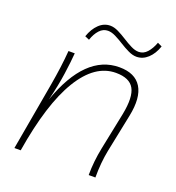

<svg xmlns="http://www.w3.org/2000/svg" viewBox="-123 -762 789 860"><g transform="rotate(20 272.0 -331.5)"><path d="M41 0 98 -323Q106 -369 111.5 -410.5Q117 -452 120 -491H150Q147 -451 138.5 -390.5Q130 -330 112 -258Q198 -501 360 -501Q435 -501 465 -452.5Q495 -404 476 -312L439 -131Q427 -71 427 0H395Q395 -32 398.5 -65.5Q402 -99 409 -133L445 -309Q462 -395 440.5 -433.5Q419 -472 354 -472Q254 -472 181.5 -352.5Q109 -233 71 0ZM414 -571Q396 -571 375 -581Q354 -591 333.5 -604Q313 -617 293 -627Q273 -637 256 -637Q233 -637 216 -618.5Q199 -600 189 -570L168 -579Q181 -617 204.5 -639.5Q228 -662 258 -662Q276 -662 296.5 -652Q317 -642 338 -628.5Q359 -615 379 -605Q399 -595 416 -595Q439 -595 456 -614Q473 -633 484 -663L505 -653Q492 -615 468 -593Q444 -571 414 -571Z"/></g></svg>

Font: Livvic Thin
Style: Italic
Weight: 250
Italic angle: -10°
Designer: Jacques Le Bailly, Baron von Fonthausen
Version: Version 1.001; ttfautohint (v1.8.2)